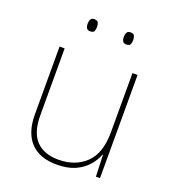

<svg xmlns="http://www.w3.org/2000/svg" viewBox="-131 -811 836 923"><g transform="rotate(20 286.5 -349.5)"><path d="M481 -528V0H460L456 -111H454Q443 -81 419 -53Q395 -25 356.5 -7.5Q318 10 262 10Q174 10 128 -39Q82 -88 82 -182V-528H108V-186Q108 -98 148 -56.5Q188 -15 262 -15Q348 -15 401.5 -66.5Q455 -118 455 -226V-528ZM171 -678Q171 -690 176 -699.5Q181 -709 194 -709Q211 -709 215 -699.5Q219 -690 219 -678Q219 -665 215 -656Q211 -647 194 -647Q181 -647 176 -656Q171 -665 171 -678ZM356 -678Q356 -690 361 -699.5Q366 -709 379 -709Q396 -709 400 -699.5Q404 -690 404 -678Q404 -665 400 -656Q396 -647 379 -647Q366 -647 361 -656Q356 -665 356 -678Z"/></g></svg>

Font: Noto Sans Khmer UI Thin
Style: Regular
Weight: 100
Designer: Danh Hong and the Monotype Design Team
Foundry: Monotype Imaging Inc.
Version: Version 2.002; ttfautohint (v1.8.4.7-5d5b)